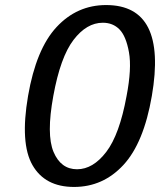

<svg xmlns="http://www.w3.org/2000/svg" viewBox="-20 -730 640 760"><path d="M91 -350Q123 -536 204 -623Q285 -710 400 -710Q643 -710 581 -350Q549 -164 468.5 -77Q388 10 273 10Q158 10 108.5 -76.5Q59 -163 91 -350ZM285 -60Q348 -60 400.5 -128.5Q453 -197 481 -350Q502 -459 490.5 -523Q479 -587 453 -613.5Q427 -640 387 -640Q323 -640 271 -572Q219 -504 191 -350Q163 -197 192 -128.5Q221 -60 285 -60Z"/></svg>

Font: Scada
Style: Italic
Weight: 400
Italic angle: -10°
Designer: Jovanny Lemonad
Foundry: Jovanny Lemonad
Version: Version 4.100;PS 004.100;hotconv 1.0.88;makeotf.lib2.5.64775